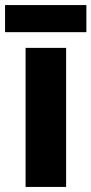

<svg xmlns="http://www.w3.org/2000/svg" viewBox="-35 -738 361 758"><path d="M226 0H66V-549H226ZM306 -718V-611H-15V-718Z"/></svg>

Font: Noto Sans Devanagari SemiCondensed ExtraBold
Style: Regular
Weight: 800
Width: 4
Designer: Jelle Bosma - Monotype Design Team
Foundry: Monotype Imaging Inc.
Version: Version 2.004; ttfautohint (v1.8.4.7-5d5b)